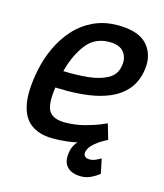

<svg xmlns="http://www.w3.org/2000/svg" viewBox="-99 -583 670 785"><g transform="rotate(15 236.0 -190.0)"><path d="M288 -433Q226 -433 190 -386Q154 -339 136 -269Q193 -267 241 -272Q289 -277 321.5 -294.5Q354 -312 361 -347Q369 -383 351 -408Q333 -433 288 -433ZM367 -110 386 -45Q386 -45 357.5 -32Q329 -19 279 -5.5Q229 8 165 8Q109 8 73 -18Q37 -44 26.5 -101Q16 -158 35 -250Q45 -298 66.5 -344Q88 -390 121 -427Q154 -464 200 -486Q246 -508 304 -508Q396 -508 432.5 -462Q469 -416 454 -347Q444 -301 416.5 -271Q389 -241 349.5 -224.5Q310 -208 264 -201.5Q218 -195 171 -195L122 -196Q111 -121 129 -94.5Q147 -68 195 -68Q239 -68 278.5 -78.5Q318 -89 342.5 -99.5Q367 -110 367 -110ZM386 -45Q386 -45 375.5 -39.5Q365 -34 350.5 -24.5Q336 -15 323.5 -1.5Q311 12 308 27Q306 39 313 45.5Q320 52 333 52Q348 52 364 43.5Q380 35 380 35L393 97Q378 109 358.5 118.5Q339 128 317 128Q275 128 255.5 105Q236 82 246 37Q251 15 267 -2.5Q283 -20 302 -33.5Q321 -47 334.5 -54Q348 -61 348 -61Z"/></g></svg>

Font: Epunda Sans Medium
Style: Italic
Weight: 500
Italic angle: -12.0243°
Designer: Simon Atzbach
Foundry: typofactur
Version: Version 2.204; ttfautohint (v1.8.4.7-5d5b)